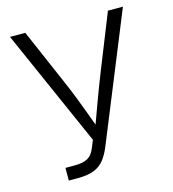

<svg xmlns="http://www.w3.org/2000/svg" viewBox="-108 -818 817 907"><g transform="rotate(-15 300.0 -364.0)"><path d="M116.7 0V-62H162.6Q203.1 -62 225.8 -74.7Q248.5 -87.4 261.2 -119.6L276.4 -156.7L23.9 -727.5H98.6L213.4 -462.4Q234.9 -413.1 252.2 -369.1Q269.5 -325.2 284.9 -283Q300.3 -240.7 316.4 -196.8L297.4 -196.3Q319.8 -257.8 343.5 -322.5Q367.2 -387.2 397 -462.4L502.9 -727.5H576.2L324.2 -108.9Q310.1 -74.7 291.5 -50.3Q272.9 -25.9 242.2 -12.9Q211.4 0 161.1 0Z"/></g></svg>

Font: Inter 18pt Light
Style: Regular
Weight: 300
Designer: Rasmus Andersson
Foundry: rsms
Version: Version 4.001;git-66647c0bb